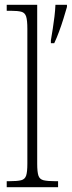

<svg xmlns="http://www.w3.org/2000/svg" viewBox="-20 -780 299 800"><path d="M8 0V-25H19Q52 -25 68 -29Q84 -33 89 -48.5Q94 -64 94 -98V-660Q94 -695 89 -711Q84 -727 69 -731Q54 -735 27 -735H8V-760H135V-98Q135 -64 140 -48.5Q145 -33 161.5 -29Q178 -25 210 -25H222V0ZM192 -612Q196 -636 200 -661Q204 -686 207 -711.5Q210 -737 211 -760H259V-751Q253 -730 244.5 -702.5Q236 -675 226 -648Q216 -621 206 -600H192Z"/></svg>

Font: Noto Serif Khmer Condensed ExtraLight
Style: Regular
Weight: 250
Width: 3
Designer: Danh Hong and the Monotype Design Team
Foundry: Monotype Imaging Inc.
Version: Version 2.004